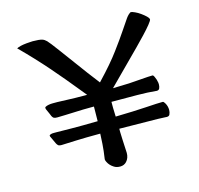

<svg xmlns="http://www.w3.org/2000/svg" viewBox="-103 -772 967 931"><g transform="rotate(-15 380.0 -306.0)"><path d="M265.6 -189.9H210Q184.6 -189.9 170.4 -190.4Q147.5 -190.9 133.8 -190.9H118.7Q103.5 -190.9 97.2 -185.1L96.7 -184.1L97.2 -179.2Q97.7 -178.2 99.6 -174.3Q105.5 -163.1 108.4 -155.3Q116.7 -135.3 122.1 -130.4L126 -127Q130.9 -124.5 140.6 -124.5Q162.1 -125.5 213.4 -127.4Q264.6 -129.4 328.1 -129.4H335.9Q333.5 -70.8 330.1 -43.9L324.7 -3.4Q324.7 2.4 329.1 10.7Q338.4 29.8 358.4 42Q370.6 49.8 388.7 49.8Q408.2 49.8 420.9 36.1Q436 19.5 436 -5.9Q434.1 -42.5 432.6 -74Q431.2 -105.5 431.2 -111.3V-128.4Q608.4 -126.5 623.5 -126Q655.8 -125 660.6 -124.5Q665.5 -124 668.5 -124Q680.2 -124 683.6 -131.8Q688.5 -142.1 688.5 -153.8Q688.5 -173.8 678.2 -190.4Q672.9 -199.7 668 -199.7Q668 -199.7 666.5 -199.7H666Q643.6 -199.7 583.7 -195.8Q523.9 -191.9 429.7 -189.9Q428.2 -222.7 428.2 -234.4V-264.2H435.5Q502.9 -264.2 557.9 -263.7Q612.8 -263.2 649.4 -259.3Q651.4 -258.8 654.3 -258.8Q665 -258.8 668.7 -267.3Q672.4 -275.9 672.4 -286.6Q672.4 -290.5 671.9 -294.9Q669.4 -311.5 662.6 -325.2Q659.7 -332 657.5 -334.2Q655.3 -336.4 654.3 -336.4Q635.3 -336.4 598.6 -333.3Q562 -330.1 533 -328.6Q503.9 -327.1 452.6 -326.2L553.2 -427.2Q620.6 -494.1 660.2 -536.1Q684.1 -561.5 697.8 -578.6Q711.4 -595.7 712.4 -601.6Q712.4 -608.4 702.4 -618.2Q692.4 -627.9 678.5 -637.9Q664.6 -647.9 651.4 -653.8Q638.2 -659.7 631.3 -660.6Q618.7 -654.3 606.4 -637.2L569.3 -582.5Q545.9 -547.4 507.8 -496.1Q469.7 -444.3 404.8 -376L398.9 -369.6Q377.9 -396 352.5 -430.2Q349.1 -434.6 249.5 -569.8Q213.4 -618.7 203.4 -628.7Q193.4 -638.7 183.1 -642.1Q168 -647 134.8 -647Q132.8 -647 121.3 -646.2Q109.9 -645.5 104 -645Q68.8 -641.6 53.7 -632.8Q55.7 -631.3 57.6 -629.4Q125 -562 183.6 -494.9Q242.2 -427.7 300.8 -355L323.2 -327.6H307.6Q260.7 -327.6 225.1 -329.3Q189.5 -331.1 174.6 -331.1Q159.7 -331.1 150.1 -331.1Q140.6 -331.1 131.1 -329.3Q121.6 -327.6 116.2 -324.7L112.8 -322.8Q110.8 -320.8 110.8 -317.9Q110.8 -314.9 112.3 -311.5Q119.1 -297.9 123 -287.6Q127 -277.3 128.9 -273.4Q130.9 -269.5 131.8 -268.6Q134.3 -264.6 138.2 -262.2Q143.6 -259.3 155.3 -259.3Q171.9 -259.3 192.9 -260.3Q260.3 -263.2 285.9 -263.7Q311.5 -264.2 333 -264.2H340.3L339.4 -190.9Q295.9 -189.9 265.6 -189.9Z"/></g></svg>

Font: Bakudai
Style: ExtraLight
Weight: 200
Version: Version 1.48